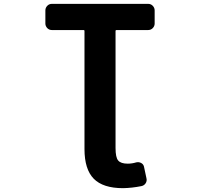

<svg xmlns="http://www.w3.org/2000/svg" viewBox="-20 -775 1040 1002"><path d="M622.1 207Q517.6 207 469.2 157.7Q420.9 108.4 420.9 2.9V-613.3Q420.9 -618.2 417 -618.2H251Q236.3 -618.2 226.6 -628.4Q216.8 -638.7 216.8 -652.3V-720.7Q216.8 -734.4 226.6 -744.6Q236.3 -754.9 251 -754.9H752.9Q767.6 -754.9 777.3 -744.6Q787.1 -734.4 787.1 -720.7V-652.3Q787.1 -638.7 777.3 -628.4Q767.6 -618.2 752.9 -618.2H586.9Q583 -618.2 583 -613.3V-2.9Q583 46.9 596.7 62.5Q610.4 79.1 646.5 79.1Q668.9 79.1 691.4 72.3Q705.1 69.3 716.8 75.7Q728.5 82 731.4 94.7L744.1 154.3Q748 168.9 740.2 181.2Q732.4 193.4 717.8 196.3Q668.9 206.1 622.1 207Z"/></svg>

Font: Rounded-L Mgen+ 1mn bold
Style: Bold
Weight: 700
Designer: [Source Han Sans]
Ryoko NISHIZUKA  (kana & ideographs); Paul D. Hunt (Latin, Greek & Cyrillic); Wenlong ZHANG  (bopomofo
Version: Version 1.059.20150602